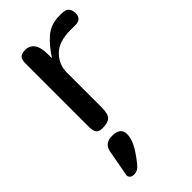

<svg xmlns="http://www.w3.org/2000/svg" viewBox="-235 -563 875 875"><g transform="rotate(-45 202.0 -125.5)"><path d="M365 -420H332Q257 -420 220.5 -383Q184 -346 184 -295V-71Q184 -28 169.5 -14Q155 0 120 0Q97 0 88.5 -11.5Q80 -23 80 -47V-459Q80 -483 90 -492.5Q100 -502 123 -502Q151 -502 166.5 -480.5Q182 -459 182 -416V-391H184Q213 -437 250 -469.5Q287 -502 345 -502H357Q382 -502 392.5 -491Q403 -480 404 -459Q404 -420 365 -420ZM71 251Q60 251 52.5 245Q45 239 45 229L69 98Q77 55 126 55Q180 55 180 98Q180 123 165.5 152.5Q151 182 117 225Q106 239 95.5 245Q85 251 71 251Z"/></g></svg>

Font: Marmelad for Arash.Academy
Style: Regular
Weight: 400
Designer: Manvel Shmavonyan
Foundry: Cyreal
Version: Version 1.110;Glyphs 3.2 (3202)